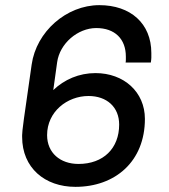

<svg xmlns="http://www.w3.org/2000/svg" viewBox="-20 -716 655 746"><path d="M366 -696C238 -696 121 -593 103 -465C72 -252 66 -207 66 -191V-184C66 -64 154 10 273 10C428 10 543 -89 543 -254C543 -359 461 -432 351 -432C287 -432 230 -407 187 -366L202 -474C212 -547 282 -607 354 -607C426 -607 469 -565 469 -496V-485C469 -481 469 -477 468 -473H566C567 -480 568 -486 568 -492V-510C568 -625 487 -696 366 -696ZM324 -343C395 -343 443 -300 443 -232C443 -140 382 -79 285 -79C214 -79 163 -122 163 -191C163 -282 241 -343 324 -343Z"/></svg>

Font: Chivo
Style: Italic
Weight: 400
Italic angle: -8°
Designer: Hector Gatti
Foundry: Omnibus-Type
Version: Version 1.003;PS 001.003;hotconv 1.0.70;makeotf.lib2.5.58329